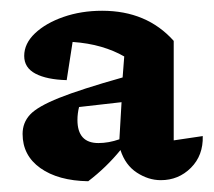

<svg xmlns="http://www.w3.org/2000/svg" viewBox="-20 -737 398 357"><path d="M144 -400Q88 -401 55 -424.5Q22 -448 22 -488Q22 -509 36 -524Q50 -539 90 -555Q130 -571 208 -593L211 -632Q192 -643 168 -650Q144 -657 115 -659L104 -588Q67 -589 46 -600Q25 -611 25 -633Q25 -656 45 -675Q65 -694 98 -705.5Q131 -717 170 -717Q253 -717 303 -661V-476L357 -484Q358 -448 335 -425Q312 -402 279 -402Q256 -402 234.5 -416Q213 -430 204 -458Q178 -426 144 -400ZM124 -514Q124 -471 163 -471Q182 -471 202 -478L206 -547L127 -538Q124 -526 124 -514Z"/></svg>

Font: Piazzolla
Style: Bold
Weight: 700
Designer: Juan Pablo del Peral
Foundry: Huerta Tipografica
Version: Version 1.330